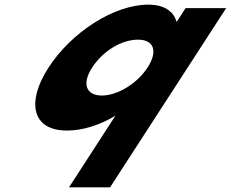

<svg xmlns="http://www.w3.org/2000/svg" viewBox="-20 -548 995 828"><path d="M189.5 -257C92.3 -107 118.3 15 268.3 15C337.3 15 409.2 -8 477.7 -49L277.6 260H454.6L955.3 -513H780.3L742.7 -455H740.7C729.9 -497 690 -528 620 -528C470 -528 286.6 -407 189.5 -257ZM377.5 -257C422.8 -327 503.2 -377 575.2 -377C644.2 -377 661.8 -327 616.5 -257C570.5 -186 485.1 -136 419.1 -136C352.1 -136 331.5 -186 377.5 -257Z"/></svg>

Font: Hussar
Style: BdWodka
Weight: 700
Foundry: Cannot Into Space Fonts
Version: Version 2.00